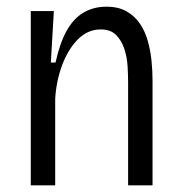

<svg xmlns="http://www.w3.org/2000/svg" viewBox="-20 -554 543 574"><path d="M72 0V-335V-521H141L132 -367H146Q159 -426 179.5 -462.5Q200 -499 230 -516.5Q260 -534 298 -534Q334 -534 358.5 -520Q383 -506 398.5 -483Q414 -460 422 -431Q430 -402 433 -372Q436 -342 436 -315V0H363V-307Q363 -328 361.5 -355Q360 -382 352 -407Q344 -432 327.5 -449Q311 -466 281 -466Q242 -466 212.5 -436Q183 -406 165.5 -358.5Q148 -311 145 -258V0Z"/></svg>

Font: Bricolage Grotesque SemiCondensed Light
Style: Regular
Weight: 300
Width: 4
Designer: Mathieu Triay
Foundry: Atelier Triay
Version: Version 1.000;gftools[0.9.30]